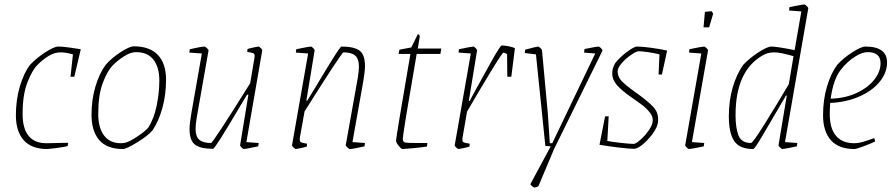

<svg xmlns="http://www.w3.org/2000/svg" viewBox="-20 -657 3990 858"><path d="M341 -437 312 -314H295L306 -414Q274 -423 251 -423Q224 -423 199 -408Q171 -391 147 -366.5Q123 -342 102 -287.5Q81 -233 81 -148Q81 -82 108.5 -49Q136 -16 190 -17L285 -19L282 -4Q266 0 236 4Q206 8 192 9Q121 9 86 -30.5Q51 -70 51 -142Q51 -210 68.5 -270Q86 -330 114 -367Q142 -397 182 -423Q222 -449 240 -449Q258 -449 288 -445Q318 -441 341 -437Z M389 -144Q389 -212 406.5 -270.5Q424 -329 452 -367Q479 -398 519 -424Q559 -450 578 -450Q649 -450 685.5 -411.5Q722 -373 722 -301Q722 -233 705.5 -174Q689 -115 662 -75Q641 -50 592.5 -20.5Q544 9 530 9Q458 9 423.5 -31Q389 -71 389 -144ZM546 -21Q564 -27 596 -48.5Q628 -70 642 -86Q668 -126 680 -184.5Q692 -243 692 -297Q692 -356 666 -390Q640 -424 588 -424Q564 -424 537 -407Q509 -390 484.5 -365.5Q460 -341 439.5 -287Q419 -233 419 -148Q419 -86 445 -51.5Q471 -17 520 -17Q535 -17 546 -21Z M1081 -22 1136 -18 1134 -3Q1077 9 1069 9Q1066 9 1059 1.5Q1052 -6 1053 -8L1090 -234H1084L1054 -184Q941 8 932 8Q876 8 851.5 -10.5Q827 -29 827 -81Q827 -105 835 -150L882 -418L826 -422L828 -437Q881 -449 894 -449Q897 -449 904.5 -442Q912 -435 912 -432L859 -131Q854 -99 854 -81Q854 -47 870.5 -32.5Q887 -18 923 -18Q931 -18 1098 -285L1117 -398Q1118 -402 1118 -408Q1118 -416 1112 -419Q1106 -422 1085 -425L1086 -438Q1099 -442 1113.5 -445Q1128 -448 1135 -449Q1138 -449 1145 -442.5Q1152 -436 1152 -432Z M1555 -22 1611 -18 1609 -3Q1556 9 1543 9Q1540 9 1532.5 2Q1525 -5 1525 -8L1579 -310Q1584 -342 1584 -359Q1584 -393 1568 -408Q1552 -423 1515 -423Q1507 -423 1341 -159L1320 -42Q1318 -27 1323 -23Q1328 -19 1338 -17.5Q1348 -16 1352 -15L1351 -2Q1338 2 1323.5 5Q1309 8 1302 9Q1299 9 1292 2.5Q1285 -4 1285 -8L1357 -418L1302 -422L1304 -437Q1361 -449 1370 -449Q1373 -449 1380 -441.5Q1387 -434 1386 -432L1349 -207H1353Q1382 -255 1392 -271Q1430 -335 1465.5 -392Q1501 -449 1506 -449Q1562 -449 1586.5 -431Q1611 -413 1611 -362Q1611 -339 1604 -297Z M1750 -30Q1751 -49 1814 -416H1761L1765 -435L1818 -445L1847 -504Q1854 -504 1856 -494L1847 -440H1952L1948 -416H1842Q1780 -58 1780 -37Q1780 -22 1791 -20Q1799 -18 1842 -18H1890L1888 -2Q1860 2 1828 5Q1796 8 1779 9Q1773 9 1761 -6Q1749 -21 1750 -30Z M2281 -442 2265 -314H2247L2246 -415Q2235 -422 2230 -422Q2225 -422 2173.5 -337.5Q2122 -253 2067 -158L2047 -42Q2046 -38 2046 -32Q2046 -24 2052 -21Q2058 -18 2079 -15L2078 -2Q2065 2 2050.5 5Q2036 8 2029 9Q2026 9 2019 2.5Q2012 -4 2012 -8L2084 -418L2029 -422L2031 -437Q2088 -449 2096 -449Q2099 -449 2106 -441.5Q2113 -434 2112 -432L2075 -206H2079L2096 -238Q2134 -308 2175 -381Q2216 -454 2222 -454Q2233 -454 2251.5 -450.5Q2270 -447 2281 -442Z M2672 -430 2456 9 2386 175Q2376 181 2369 181Q2366 181 2359.5 176.5Q2353 172 2350 166L2441 -3L2417 -5L2375 -414L2325 -420L2327 -435Q2379 -449 2385 -449Q2387 -449 2394 -443Q2401 -437 2402 -433L2428 -151L2437 -17H2448L2640 -418L2590 -422L2592 -438Q2647 -449 2655 -449Q2658 -449 2665.5 -442Q2673 -435 2672 -430Z M2960 -430H2961L2938 -324H2923L2927 -414Q2904 -420 2876 -424Q2848 -428 2834 -428Q2824 -428 2800.5 -412Q2777 -396 2758.5 -375Q2740 -354 2740 -338Q2740 -314 2758 -295Q2776 -276 2815 -248L2832 -236Q2877 -203 2899 -179.5Q2921 -156 2921 -125Q2921 -103 2914 -89Q2901 -59 2867.5 -25.5Q2834 8 2812 8Q2792 8 2743 2Q2694 -4 2659 -10L2684 -137H2700L2694 -27Q2722 -22 2759 -18Q2796 -14 2812 -14Q2821 -14 2842 -32.5Q2863 -51 2880 -75.5Q2897 -100 2897 -120Q2897 -138 2883.5 -155Q2870 -172 2854 -184.5Q2838 -197 2799 -224Q2760 -251 2738 -275.5Q2716 -300 2716 -328Q2716 -341 2718.5 -350Q2721 -359 2728 -373Q2745 -397 2779 -423Q2813 -449 2827 -449Q2850 -449 2893 -443Q2936 -437 2961 -431Z M3042 -8 3114 -418 3059 -422 3061 -437Q3118 -449 3127 -449Q3130 -449 3137.5 -441.5Q3145 -434 3144 -432L3072 -22L3127 -18L3125 -3Q3068 9 3059 9Q3056 9 3049 2.5Q3042 -4 3042 -8ZM3130 -604 3160 -607 3167 -596 3149 -535H3124Z M3592 -620 3488 -22 3543 -18 3541 -3Q3484 9 3476 9Q3473 9 3465.5 1.5Q3458 -6 3459 -8L3496 -230H3492Q3485 -216 3477 -204Q3420 -106 3386 -48.5Q3352 9 3346 9Q3284 9 3260.5 -27.5Q3237 -64 3237 -136Q3237 -208 3254.5 -267Q3272 -326 3301 -367Q3329 -397 3369 -423Q3409 -449 3427 -449Q3451 -449 3531 -433L3561 -606L3506 -610L3508 -625Q3565 -637 3575 -637Q3578 -637 3585.5 -629.5Q3593 -622 3592 -620ZM3505 -281 3526 -406Q3494 -415 3474.5 -419Q3455 -423 3439 -423Q3411 -423 3389 -410Q3267 -341 3267 -143Q3267 -84 3280.5 -51Q3294 -18 3336 -18Q3344 -18 3398 -104.5Q3452 -191 3505 -281Z M3690 -197Q3688 -167 3688 -148Q3688 -83 3716 -50Q3744 -17 3797 -17Q3820 -17 3851 -27.5Q3882 -38 3887 -40L3891 -25Q3871 -15 3838.5 -3Q3806 9 3799 9Q3728 9 3693 -30.5Q3658 -70 3658 -142Q3658 -211 3675.5 -270Q3693 -329 3721 -367Q3749 -398 3789 -423.5Q3829 -449 3847 -449Q3944 -449 3944 -378Q3944 -332 3911 -291.5Q3878 -251 3819.5 -225.5Q3761 -200 3690 -197ZM3692 -216Q3759 -218 3810 -242.5Q3861 -267 3888 -302.5Q3915 -338 3915 -374Q3915 -424 3858 -424Q3834 -424 3806 -407Q3768 -385 3736 -343.5Q3704 -302 3692 -216Z"/></svg>

Font: Grenze Thin
Style: Italic
Weight: 250
Italic angle: -10°
Designer: Renata Polastri
Foundry: Omnibus-Type
Version: Version 1.002; ttfautohint (v1.8)